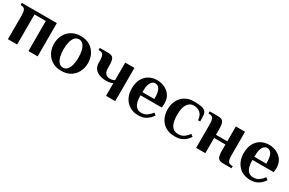

<svg xmlns="http://www.w3.org/2000/svg" viewBox="100 -1410 3542 2351"><g transform="rotate(30 1871.0 -235.0)"><path d="M74 0V-340Q74 -385 61.5 -412.5Q49 -440 4 -440H-1V-470H494V0H364V-425H204V0Z M830 10Q756 10 702 -22.5Q648 -55 619 -111Q590 -167 590 -235Q590 -304 619 -359.5Q648 -415 702 -447.5Q756 -480 830 -480Q905 -480 958.5 -447.5Q1012 -415 1041 -359.5Q1070 -304 1070 -235Q1070 -167 1041 -111Q1012 -55 958.5 -22.5Q905 10 830 10ZM830 -35Q865 -35 888.5 -61Q912 -87 923.5 -132.5Q935 -178 935 -235Q935 -293 923.5 -338Q912 -383 888.5 -409Q865 -435 830 -435Q795 -435 771.5 -409Q748 -383 736.5 -338Q725 -293 725 -235Q725 -178 736.5 -132.5Q748 -87 771.5 -61Q795 -35 830 -35Z M1461 0V-178Q1446 -171 1421.5 -165.5Q1397 -160 1371 -160Q1319 -160 1275.5 -175Q1232 -190 1206.5 -223Q1181 -256 1181 -310V-340Q1181 -385 1168.5 -412.5Q1156 -440 1111 -440H1101V-470H1221Q1274 -470 1292.5 -442Q1311 -414 1311 -340V-310Q1311 -253 1333.5 -229Q1356 -205 1394 -205Q1417 -205 1431.5 -209Q1446 -213 1461 -221V-470H1591V0Z M1918 10Q1848 10 1796 -22Q1744 -54 1716 -109.5Q1688 -165 1688 -235Q1688 -315 1717 -369.5Q1746 -424 1796 -452Q1846 -480 1908 -480Q1970 -480 2020 -455Q2070 -430 2099 -385Q2128 -340 2128 -280L2124 -217H1823Q1823 -118 1853.5 -76.5Q1884 -35 1933 -35Q1985 -35 2017.5 -59Q2050 -83 2076 -118L2107 -95Q2093 -73 2069.5 -48.5Q2046 -24 2009.5 -7Q1973 10 1918 10ZM1823 -262H1993Q1993 -361 1969.5 -398Q1946 -435 1908 -435Q1886 -435 1866.5 -419Q1847 -403 1835 -365.5Q1823 -328 1823 -262Z M2436 10Q2356 10 2302.5 -23.5Q2249 -57 2222.5 -113Q2196 -169 2196 -235Q2196 -302 2222.5 -357.5Q2249 -413 2302.5 -446.5Q2356 -480 2436 -480Q2493 -480 2532.5 -472Q2572 -464 2591 -445Q2610 -426 2613 -394Q2616 -362 2616 -305H2586Q2582 -369 2546.5 -402Q2511 -435 2451 -435Q2398 -435 2364.5 -386Q2331 -337 2331 -235Q2331 -35 2456 -35Q2508 -35 2540.5 -59Q2573 -83 2599 -118L2630 -95Q2616 -73 2592.5 -48.5Q2569 -24 2531.5 -7Q2494 10 2436 10Z M2735 0V-340Q2735 -385 2722.5 -412.5Q2710 -440 2665 -440H2655V-470H2775Q2828 -470 2846.5 -442Q2865 -414 2865 -340V-260H3025V-470H3155V-130Q3155 -85 3167.5 -57.5Q3180 -30 3225 -30H3235V0H3115Q3063 0 3044 -27Q3025 -54 3025 -130V-215H2865V0Z M3501 10Q3431 10 3379 -22Q3327 -54 3299 -109.5Q3271 -165 3271 -235Q3271 -315 3300 -369.5Q3329 -424 3379 -452Q3429 -480 3491 -480Q3553 -480 3603 -455Q3653 -430 3682 -385Q3711 -340 3711 -280L3707 -217H3406Q3406 -118 3436.5 -76.5Q3467 -35 3516 -35Q3568 -35 3600.5 -59Q3633 -83 3659 -118L3690 -95Q3676 -73 3652.5 -48.5Q3629 -24 3592.5 -7Q3556 10 3501 10ZM3406 -262H3576Q3576 -361 3552.5 -398Q3529 -435 3491 -435Q3469 -435 3449.5 -419Q3430 -403 3418 -365.5Q3406 -328 3406 -262Z"/></g></svg>

Font: El Messiri
Style: Bold
Weight: 700
Designer: Mohamed Gaber
Foundry: Kief Type Foundry
Version: Version 2.020; ttfautohint (v1.8.3)